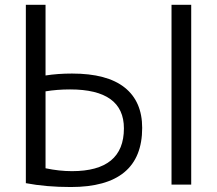

<svg xmlns="http://www.w3.org/2000/svg" viewBox="-20 -750 882 780"><path d="M85 -5.9V-730.5H165V-443.4Q214.8 -451.2 272.5 -451.2Q415 -451.2 486.3 -394.5Q557.6 -337.9 557.6 -230.5Q557.6 9.8 267.6 9.8Q167 9.8 85 -5.9ZM165 -66.4Q220.7 -54.7 272.5 -54.7Q483.4 -54.7 483.4 -228.5Q483.4 -386.7 264.6 -386.7Q211.9 -386.7 165 -378.9ZM676.8 0V-730.5H756.8V0Z"/></svg>

Font: GenEi M Gothic v2 Regular
Style: Regular
Weight: 400
Version: Version 2.0